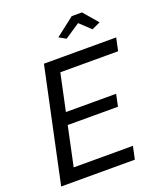

<svg xmlns="http://www.w3.org/2000/svg" viewBox="-164 -1020 948 1124"><g transform="rotate(-20 310.5 -458.0)"><path d="M303 -826 419 -916H483L560 -826L507 -802L440 -865L346 -802ZM171 -710H621L604 -630H244L195 -400H508L492 -325H179L127 -80H496L479 0H20Z"/></g></svg>

Font: PTCRaleway Medium
Style: Italic
Weight: 500
Italic angle: -12°
Designer: Matt McInerney, Pablo Impallari, Rodrigo Fuenzalida
Foundry: Matt McInerney, Pablo Impallari, Rodrigo Fuenzalida
Version: Version 3.000g; ttfautohint (v1.5) -l 8 -r 28 -G 28 -x 14 -D